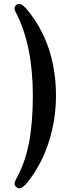

<svg xmlns="http://www.w3.org/2000/svg" viewBox="-20 -867 410 1029"><path d="M72 139Q49 125 64 98Q115 6 135.5 -102.5Q156 -211 156 -353Q156 -627 64 -802Q49 -830 72 -844Q92 -856 128 -812Q280 -626 280 -353Q280 -227 241.5 -106Q203 15 128 109Q94 152 72 139Z"/></svg>

Font: Gugi Cyrillic
Style: Regular
Weight: 400
Foundry: TAE System & Typefaces Co.
Version: Version 3.10 September 15, 2020